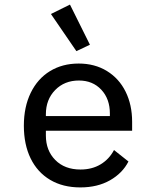

<svg xmlns="http://www.w3.org/2000/svg" viewBox="-20 -805 680 837"><path d="M84 -257Q84 -339 114 -400.5Q144 -462 198 -495Q252 -528 323 -528Q393 -528 446 -495.5Q499 -463 527.5 -405.5Q556 -348 556 -274V-235H180V-214Q180 -149 221 -107.5Q262 -66 331 -66Q381 -66 418.5 -88.5Q456 -111 477 -151L540 -101Q514 -50 459.5 -19Q405 12 330 12Q254 12 198.5 -21Q143 -54 113.5 -114.5Q84 -175 84 -257ZM459 -299V-310Q459 -374 421.5 -414Q384 -454 324 -454Q261 -454 220.5 -412.5Q180 -371 180 -307V-299ZM202 -744 285 -785 372 -610 313 -582Z"/></svg>

Font: Writer
Style: Regular
Weight: 400
Monospace: yes
Designer: Mike Abbink, Paul van der Laan, Pieter van Rosmalen
Foundry: Bold Monday
Version: Version 2.001 2020